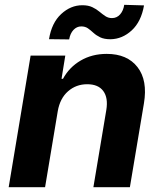

<svg xmlns="http://www.w3.org/2000/svg" viewBox="-20 -776 662 796"><path d="M219.5 -315.3 166.9 0H16L106.9 -545.5H250.7L235.1 -449.2H241.1Q267 -497.2 314.3 -524.9Q361.5 -552.6 422.6 -552.6Q507.5 -552.6 550.1 -497.7Q592.7 -442.8 576.7 -347.3L518.5 0H367.2L420.8 -320.3Q429 -370.4 408.2 -398.6Q387.4 -426.8 341.6 -426.8Q295.5 -426.8 262.1 -397.5Q228.7 -368.3 219.5 -315.3ZM266.7 -612.6 183.2 -613.6Q194.2 -681.5 233.7 -717.9Q273.1 -754.3 321.4 -754.3Q345.9 -754.3 362.7 -746.3Q379.6 -738.3 392.2 -727.6Q404.8 -717 416.9 -709Q429 -701 444.2 -701Q464.5 -701 478 -716.4Q491.5 -731.9 495 -756L577.1 -753.6Q565.3 -686.1 526.1 -650Q486.9 -614 438.2 -613.3Q411.9 -613.3 395.4 -621.3Q378.9 -629.3 367.4 -639.9Q355.8 -650.6 344.5 -658.6Q333.1 -666.5 316.8 -666.5Q298.3 -666.5 284.6 -652Q271 -637.4 266.7 -612.6Z"/></svg>

Font: Inter UI
Style: Bold Italic
Weight: 700
Italic angle: 9.39999°
Designer: Rasmus Andersson
Foundry: rsms
Version: 3.2;8d6f07862